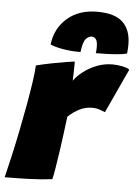

<svg xmlns="http://www.w3.org/2000/svg" viewBox="-68 -810 621 856"><g transform="rotate(5 242.0 -381.5)"><path d="M250 -451Q264.5 -472 290.8 -492.2Q317 -512.5 350.5 -525.8Q384 -539 421 -539Q443.5 -539 466.8 -534Q490 -529 497 -522L405.5 -324Q396 -328 381 -333.2Q366 -338.5 347 -338.5Q318 -338.5 291.5 -325.5Q265 -312.5 240 -289Q237 -263.5 231.8 -222.5Q226.5 -181.5 220.2 -137.5Q214 -93.5 208 -57.8Q202 -22 198 -6Q152 0 95.5 2Q39 4 -14.5 4Q-4.5 -36.5 8 -91.5Q20.5 -146.5 32.8 -207.2Q45 -268 55.5 -326Q66 -384 72.8 -431Q79.5 -478 80.5 -504.5Q113.5 -513 150.5 -520.2Q187.5 -527.5 216 -532Q244.5 -536.5 252 -537Q252 -520 251.5 -492.8Q251 -465.5 250 -451ZM138 -603.5Q146.5 -676.5 198.8 -721.8Q251 -767 332 -767Q412.5 -767 448 -732.2Q483.5 -697.5 483.5 -633Q483.5 -623.5 482.8 -613.5Q482 -603.5 481 -593Q465.5 -588.5 439.5 -586.2Q413.5 -584 386.8 -583.2Q360 -582.5 342 -582.5Q344 -596 344 -608.5Q344 -635.5 336.5 -645Q329 -654.5 318.5 -654.5Q304.5 -654.5 292 -641.5Q279.5 -628.5 273.5 -581.5Q228 -581.5 191.8 -588.2Q155.5 -595 138 -603.5Z"/></g></svg>

Font: Grandstander Black
Style: Italic
Weight: 900
Italic angle: -15°
Designer: Tyler Finck
Foundry: Etcetera Type Co
Version: Version 1.200; ttfautohint (v1.8.3)